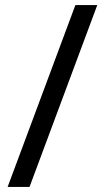

<svg xmlns="http://www.w3.org/2000/svg" viewBox="-20 -734 412 754"><path d="M362 -714 96 0H10L276 -714Z"/></svg>

Font: Noto Sans Old Sogdian
Style: Regular
Weight: 400
Designer: Monotype Design Team
Foundry: Monotype Imaging Inc.
Version: Version 2.002; ttfautohint (v1.8.4.7-5d5b)